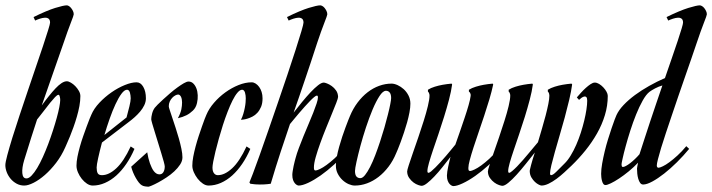

<svg xmlns="http://www.w3.org/2000/svg" viewBox="-65 -690 2674 721"><path d="M25.9 6.8Q10.3 6.8 -2.9 -0.5Q-16.1 -7.8 -25.4 -19Q-34.7 -30.3 -39.8 -43.7Q-44.9 -57.1 -44.9 -69.8Q-44.9 -80.1 -37.6 -107.4Q-30.3 -134.8 -18.6 -172.9Q-6.8 -210.9 8.3 -256.3Q23.4 -301.8 39.1 -348.1Q54.7 -394.5 69.8 -438.5Q85 -482.4 96.7 -517.8Q108.4 -553.2 115.7 -576.7Q123 -600.1 123 -605Q123 -615.7 117.4 -619.9Q111.8 -624 103.3 -623.5Q94.7 -623 85 -619.9Q75.2 -616.7 66.9 -612.8L61 -626Q110.8 -650.4 142.3 -660.2Q173.8 -669.9 186 -669.9Q189.5 -669.9 193.8 -667.2Q198.2 -664.6 202.1 -659.7Q206.1 -654.8 209 -648.7Q211.9 -642.6 211.9 -636.2Q211.9 -632.3 200.7 -603.8Q189.5 -575.2 173.8 -528.8L91.8 -293.9Q105.5 -313 118.7 -329.3Q131.8 -345.7 143.6 -358.2Q155.3 -370.6 166 -377.7Q176.8 -384.8 186 -384.8Q192.4 -384.8 201.2 -379.6Q210 -374.5 217.8 -366.5Q225.6 -358.4 231.2 -348.6Q236.8 -338.9 236.8 -329.1Q236.8 -311.5 233.2 -291.7Q229.5 -272 223.6 -251.7Q217.8 -231.4 210.9 -212.4Q204.1 -193.4 197.8 -178Q191.4 -162.6 186.5 -151.6Q181.6 -140.6 180.2 -137.2Q166 -105 145.8 -78.6Q125.5 -52.2 103.8 -33.2Q82 -14.2 61.3 -3.7Q40.5 6.8 25.9 6.8ZM154.8 -334Q149.9 -334 141.8 -325.4Q133.8 -316.9 123 -303.7Q112.3 -290.5 99.9 -273.9Q87.4 -257.3 74.2 -241.2Q64.5 -210.9 52.7 -174.8Q41 -138.7 25.9 -88.9Q17.1 -59.6 18.8 -39.8Q20.5 -20 34.2 -20Q43.5 -20 53.7 -30.8Q64 -41.5 74.7 -59.3Q85.4 -77.1 95.9 -100.3Q106.4 -123.5 116 -148.9Q125.5 -174.3 133.8 -200Q142.1 -225.6 148.2 -247.8Q154.3 -270 157.7 -287.6Q161.1 -305.2 161.1 -314Q161.1 -315.9 160.9 -319.1Q160.6 -322.3 159.9 -325.7Q159.2 -329.1 158 -331.5Q156.7 -334 154.8 -334Z M283.2 6.8Q272.5 6.8 261.7 -0.2Q251 -7.3 242.2 -18.3Q233.4 -29.3 227.8 -42.5Q222.2 -55.7 222.2 -67.9Q222.2 -82.5 225.8 -101.1Q229.5 -119.6 235.1 -139.6Q240.7 -159.7 247.6 -179.2Q254.4 -198.7 260.5 -215.1Q266.6 -231.4 271.2 -243.2Q275.9 -254.9 277.8 -258.8Q287.6 -282.2 308.3 -304.2Q329.1 -326.2 353.8 -343.3Q378.4 -360.4 403.6 -370.6Q428.7 -380.9 447.8 -380.9Q463.4 -380.9 473.1 -363.8Q482.9 -346.7 482.9 -320.8Q482.9 -307.6 476.8 -294.9Q470.7 -282.2 461.2 -271Q451.7 -259.8 440.7 -250Q429.7 -240.2 419.9 -232.9L317.9 -154.8Q309.1 -121.6 303.5 -95.9Q297.9 -70.3 297.9 -61Q297.9 -46.9 301.8 -39.6Q305.7 -32.2 317.9 -32.2Q343.8 -32.2 371.6 -57.9Q399.4 -83.5 425.8 -140.1L439.9 -130.9Q426.8 -100.1 409.4 -74.7Q392.1 -49.3 372.1 -31.2Q352.1 -13.2 329.3 -3.2Q306.6 6.8 283.2 6.8ZM412.1 -353Q402.3 -353 391.1 -337.9Q379.9 -322.8 368.7 -298.6Q357.4 -274.4 346.7 -243.9Q335.9 -213.4 327.1 -183.1L410.2 -249Q416 -270 420.9 -290.3Q425.8 -310.5 425.8 -320.8Q425.8 -326.2 425 -331.8Q424.3 -337.4 422.9 -342.3Q421.4 -347.2 418.7 -350.1Q416 -353 412.1 -353Z M643.1 -383.8Q653.3 -383.8 660.6 -376.7Q668 -369.6 672.4 -358.4Q676.8 -347.2 677.5 -332.5Q678.2 -317.9 674.8 -303.2Q670.9 -285.6 659.4 -274.7Q647.9 -263.7 635.3 -257.3Q620.6 -250 603 -246.1Q613.3 -265.6 616 -279.3Q618.7 -293 618.7 -305.2Q618.7 -310.1 617.9 -315.2Q617.2 -320.3 615.5 -324.7Q613.8 -329.1 610.8 -332Q607.9 -335 604 -335Q599.6 -335 593.5 -331.8Q587.4 -328.6 581.8 -322.8Q576.2 -316.9 572.5 -308.8Q568.8 -300.8 568.8 -291Q568.8 -287.1 572.8 -275.4Q576.7 -263.7 582.3 -246.8Q587.9 -230 594.5 -210Q601.1 -189.9 606.7 -169.9Q612.3 -149.9 616.2 -131.3Q620.1 -112.8 620.1 -99.1Q620.1 -85.4 611.3 -72Q602.5 -58.6 589.4 -46.4Q576.2 -34.2 560.3 -23.7Q544.4 -13.2 530 -5.4Q515.6 2.4 505.1 6.8Q494.6 11.2 491.7 11.2Q487.3 11.2 480 10Q472.7 8.8 467.8 5.9Q462.4 2.9 456.5 -4.4Q450.7 -11.7 445.1 -21.5Q439.5 -31.2 434.8 -42.5Q430.2 -53.7 427.7 -64L487.8 -118.2Q491.7 -94.7 498 -76.7Q501 -68.8 504.4 -61.3Q507.8 -53.7 512.2 -47.9Q516.6 -42 522 -38.6Q527.3 -35.2 533.7 -35.2Q543.5 -35.2 548.6 -43.7Q553.7 -52.2 553.7 -64.9Q553.7 -68.8 550 -82.8Q546.4 -96.7 540.5 -115.2Q534.7 -133.8 528.3 -155Q522 -176.3 516.1 -194.6Q510.3 -212.9 506.6 -226.1Q502.9 -239.3 502.9 -242.2Q502.9 -250.5 506.1 -263.2Q509.3 -275.9 516.1 -285.2Q518.6 -288.6 527.3 -297.4Q536.1 -306.2 548.1 -317.1Q560.1 -328.1 573.7 -339.8Q587.4 -351.6 600.8 -361.3Q614.3 -371.1 625.2 -377.4Q636.2 -383.8 643.1 -383.8Z M752.9 -32.2Q778.8 -32.2 806.6 -57.9Q834.5 -83.5 860.8 -140.1L875 -130.9Q861.8 -100.1 844.5 -74.7Q827.1 -49.3 807.1 -31.2Q787.1 -13.2 764.4 -3.2Q741.7 6.8 718.3 6.8Q707.5 6.8 696.8 -0.5Q686 -7.8 677.2 -19Q668.5 -30.3 662.8 -43.2Q657.2 -56.2 657.2 -67.9Q657.2 -82.5 660.6 -101.1Q664.1 -119.6 669.4 -139.6Q674.8 -159.7 681.2 -179.2Q687.5 -198.7 693.4 -215.1Q699.2 -231.4 703.6 -243.2Q708 -254.9 710 -258.8Q719.7 -282.2 738.8 -304.2Q757.8 -326.2 781.5 -343.3Q805.2 -360.4 830.8 -370.6Q856.4 -380.9 879.9 -380.9Q887.7 -380.9 895 -376.2Q902.3 -371.6 908.2 -363.5Q914.1 -355.5 917.5 -344.5Q920.9 -333.5 920.9 -320.8Q920.9 -301.8 915.3 -288.6Q909.7 -275.4 901.4 -266.4Q893.1 -257.3 883.1 -252.2Q873 -247.1 864 -244.4Q855 -241.7 848.4 -241Q841.8 -240.2 839.8 -240.2Q845.2 -250.5 848.6 -262.2Q852.1 -273.9 854.2 -284.9Q856.4 -295.9 857.2 -305.2Q857.9 -314.5 857.9 -320.8Q857.9 -326.2 857.2 -331.8Q856.4 -337.4 855 -342.3Q853.5 -347.2 850.8 -350.1Q848.1 -353 844.2 -353Q835.9 -353 826.7 -342Q817.4 -331.1 808.1 -312.5Q798.8 -293.9 789.6 -270Q780.3 -246.1 772 -220.2Q763.7 -194.3 756.6 -168.7Q749.5 -143.1 744.1 -121.3Q738.8 -99.6 735.8 -83.5Q732.9 -67.4 732.9 -61Q732.9 -46.9 738.5 -39.6Q744.1 -32.2 752.9 -32.2Z M1074.7 -605Q1074.7 -615.7 1069.1 -619.9Q1063.5 -624 1055.2 -623.5Q1046.9 -623 1037.1 -619.9Q1027.3 -616.7 1019 -612.8L1012.7 -626Q1062.5 -650.4 1094 -660.2Q1125.5 -669.9 1137.7 -669.9Q1141.1 -669.9 1145.8 -667.2Q1150.4 -664.6 1154.3 -659.7Q1158.2 -654.8 1161.1 -648.7Q1164.1 -642.6 1164.1 -636.2Q1164.1 -632.3 1152.8 -603.8Q1141.6 -575.2 1126 -528.8Q1113.3 -489.3 1101.6 -454.3Q1089.8 -419.4 1079.1 -387.5Q1068.4 -355.5 1058.1 -325.9Q1047.9 -296.4 1037.6 -267.1Q1052.7 -286.6 1069.3 -306.9Q1085.9 -327.1 1101.1 -343.3Q1116.2 -359.4 1129.2 -369.6Q1142.1 -379.9 1150.9 -379.9Q1154.3 -379.9 1162.8 -376.7Q1171.4 -373.5 1180.7 -366.9Q1189.9 -360.4 1197 -350.3Q1204.1 -340.3 1204.6 -326.2Q1204.6 -321.3 1197.8 -303.7Q1190.9 -286.1 1180.9 -261.7Q1170.9 -237.3 1159.2 -208.5Q1147.5 -179.7 1137.5 -151.9Q1127.4 -124 1120.6 -100.1Q1113.8 -76.2 1113.8 -61Q1113.8 -55.2 1115 -52.5Q1116.2 -49.8 1120.6 -49.8Q1126 -50.3 1136.7 -55.4Q1147.5 -60.5 1161.6 -70.8Q1175.8 -81.1 1192.1 -95.9Q1208.5 -110.8 1224.6 -130.9L1235.8 -121.1Q1215.3 -95.2 1189.7 -72Q1164.1 -48.8 1139.2 -31.2Q1114.3 -13.7 1092.3 -3.4Q1070.3 6.8 1056.6 6.8Q1054.2 6.8 1050.3 4.9Q1046.4 2.9 1042.5 -1.5Q1038.6 -5.9 1035.6 -13.7Q1032.7 -21.5 1032.7 -33.2Q1032.7 -39.1 1034.2 -48.1Q1035.6 -57.1 1037.6 -66.7Q1039.6 -76.2 1041.7 -84.2Q1043.9 -92.3 1044.9 -96.2Q1049.3 -113.3 1057.4 -134.5Q1065.4 -155.8 1074.7 -178.7Q1084 -201.7 1093.8 -224.4Q1103.5 -247.1 1111.3 -266.8Q1119.1 -286.6 1124 -301.5Q1128.9 -316.4 1128.9 -324.2Q1128.9 -331.1 1125 -331.1Q1121.6 -331.1 1114.7 -325.4Q1107.9 -319.8 1098.9 -310.5Q1089.8 -301.3 1079.6 -289.8Q1069.3 -278.3 1059.1 -266.4Q1048.8 -254.4 1039.8 -243.4Q1030.8 -232.4 1023.9 -224.1Q1006.8 -173.8 989 -119.9Q971.2 -65.9 951.7 0Q946.3 1 939.9 1.5Q928.7 2.9 910.6 2.9Q902.3 2.9 893.1 2.2Q883.8 1.5 875 0L871.6 -4.9Q874 -9.8 884.3 -36.9Q894.5 -64 909.4 -105.5Q924.3 -147 942.1 -198.7Q960 -250.5 978.5 -304.2Q997.1 -357.9 1014.4 -409.7Q1031.7 -461.4 1045.2 -503.2Q1058.6 -544.9 1066.7 -572.3Q1074.7 -599.6 1074.7 -605Z M1249 -253.9Q1260.7 -282.2 1277.8 -304.9Q1294.9 -327.6 1315.4 -343.5Q1335.9 -359.4 1358.9 -367.7Q1381.8 -376 1405.3 -376Q1415.5 -376 1428 -370.4Q1440.4 -364.7 1451.2 -355Q1461.9 -345.2 1469 -331.3Q1476.1 -317.4 1476.1 -300.8Q1476.1 -286.6 1472.7 -268.3Q1469.2 -250 1463.9 -230.7Q1458.5 -211.4 1452.1 -192.4Q1445.8 -173.3 1439.9 -157.5Q1434.1 -141.6 1429.4 -130.4Q1424.8 -119.1 1422.9 -115.2Q1411.1 -86.4 1394 -64Q1377 -41.5 1356.4 -25.6Q1335.9 -9.8 1313.2 -1.5Q1290.5 6.8 1267.1 6.8Q1256.8 6.8 1244.4 1.5Q1231.9 -3.9 1221.2 -13.9Q1210.4 -23.9 1203.4 -37.6Q1196.3 -51.3 1196.3 -67.9Q1196.3 -82.5 1199.7 -100.8Q1203.1 -119.1 1208.5 -138.4Q1213.9 -157.7 1220.2 -176.8Q1226.6 -195.8 1232.4 -211.4Q1238.3 -227.1 1242.7 -238.5Q1247.1 -250 1249 -253.9ZM1384.3 -349.1Q1373 -349.1 1360.1 -329.3Q1347.2 -309.6 1334.2 -278.8Q1321.3 -248 1309.3 -211.7Q1297.4 -175.3 1288.3 -141.6Q1279.3 -107.9 1273.7 -82.3Q1268.1 -56.6 1268.1 -47.9Q1268.1 -33.7 1273.4 -27.3Q1278.8 -21 1288.1 -21Q1296.4 -21 1305.7 -32.5Q1314.9 -43.9 1324.7 -63Q1334.5 -82 1344 -106.9Q1353.5 -131.8 1362.3 -158.4Q1371.1 -185.1 1378.7 -211.4Q1386.2 -237.8 1391.8 -260.3Q1397.5 -282.7 1400.6 -299.1Q1403.8 -315.4 1403.8 -321.8Q1403.8 -335.9 1398.4 -342.5Q1393.1 -349.1 1384.3 -349.1Z M1625 -94.2Q1625 -94.7 1625.5 -96.2Q1626 -97.2 1627 -101.1Q1611.8 -81.5 1596.2 -62Q1580.6 -42.5 1565.9 -27.1Q1551.3 -11.7 1538.8 -2Q1526.4 7.8 1518.1 7.8Q1514.6 7.8 1505.9 4.9Q1497.1 2 1488 -4.6Q1479 -11.2 1471.7 -21.5Q1464.4 -31.7 1463.9 -45.9Q1463.9 -50.8 1470 -69.8Q1476.1 -88.9 1485.6 -116Q1495.1 -143.1 1505.9 -174.6Q1516.6 -206.1 1526.1 -236.1Q1535.6 -266.1 1541.7 -291.5Q1547.9 -316.9 1547.9 -331.1Q1547.9 -335 1546.9 -337.9Q1545.9 -340.8 1544.9 -342.8Q1543.5 -344.7 1542 -346.2V-353Q1552.7 -359.9 1567.9 -364.5Q1583 -369.1 1597.2 -371.6Q1613.3 -374.5 1630.9 -376L1632.8 -373Q1629.4 -347.2 1621.1 -315.7Q1612.8 -284.2 1602.5 -251.2Q1592.3 -218.3 1581.3 -186Q1570.3 -153.8 1561 -126.5Q1551.8 -99.1 1545.9 -78.4Q1540 -57.6 1540 -47.9Q1540 -41 1543.9 -41Q1547.4 -41 1554.2 -46.6Q1561 -52.2 1570.1 -61.3Q1579.1 -70.3 1589.4 -81.5Q1599.6 -92.8 1609.9 -104.7Q1620.1 -116.7 1629.2 -127.7Q1638.2 -138.7 1645 -147Q1652.8 -168.9 1662.1 -195.8Q1671.4 -222.7 1679.9 -248Q1688.5 -273.4 1694.6 -294.9Q1700.7 -316.4 1702.1 -328.1Q1703.1 -333.5 1702.1 -336.7Q1701.2 -339.8 1699.7 -342.3Q1697.8 -344.7 1695.8 -346.2V-353Q1707 -359.9 1722.2 -364.5Q1737.3 -369.1 1751.5 -371.6Q1767.6 -374.5 1785.2 -376L1787.1 -373Q1781.7 -347.2 1772.7 -316.9Q1763.7 -286.6 1753.2 -255.1Q1742.7 -223.6 1732.2 -193.1Q1721.7 -162.6 1713.1 -136.2Q1704.6 -109.9 1699.2 -89.6Q1693.8 -69.3 1693.8 -59.1Q1693.8 -52.7 1695.1 -50.3Q1696.3 -47.9 1701.2 -47.9Q1706.1 -48.3 1717 -53.5Q1728 -58.6 1742.2 -68.8Q1756.3 -79.1 1772.7 -94Q1789.1 -108.9 1805.2 -128.9L1815.9 -119.1Q1795.4 -93.3 1770 -70.1Q1744.6 -46.9 1719.5 -29.3Q1694.3 -11.7 1672.4 -1.5Q1650.4 8.8 1637.2 8.8Q1634.8 8.8 1630.9 6.8Q1627 4.9 1623 0.5Q1619.1 -3.9 1616.2 -11.5Q1613.3 -19 1613.3 -30.8Q1613.3 -36.6 1614.7 -45.9Q1616.2 -55.2 1618.2 -64.7Q1620.1 -74.2 1622.1 -82.3Q1624 -90.3 1625 -94.2Z M1968.3 6.8Q1965.3 6.8 1958.3 3.4Q1951.2 0 1943.8 -6.8Q1936.5 -13.7 1930.7 -23.4Q1924.8 -33.2 1924.3 -45.9Q1923.8 -47.9 1925.3 -54.2Q1926.8 -60.5 1929.2 -70.1Q1931.6 -79.6 1935.3 -91.6Q1939 -103.5 1943.4 -117.2Q1927.2 -96.7 1909.4 -74.5Q1891.6 -52.2 1875 -33.9Q1858.4 -15.6 1844.2 -3.9Q1830.1 7.8 1821.3 7.8Q1817.9 7.8 1809.1 4.9Q1800.3 2 1791.3 -4.6Q1782.2 -11.2 1774.9 -21.5Q1767.6 -31.7 1767.1 -45.9Q1767.1 -50.8 1773.2 -69.8Q1779.3 -88.9 1788.8 -116Q1798.3 -143.1 1809.1 -174.6Q1819.8 -206.1 1829.3 -236.1Q1838.9 -266.1 1845 -291.5Q1851.1 -316.9 1851.1 -331.1Q1851.1 -335 1850.1 -337.9Q1849.1 -340.8 1848.1 -342.8Q1846.7 -344.7 1845.2 -346.2V-353Q1856 -359.9 1871.1 -364.5Q1886.2 -369.1 1900.4 -371.6Q1916.5 -374.5 1934.1 -376L1936 -373Q1932.6 -347.2 1924.3 -315.7Q1916 -284.2 1905.8 -251.2Q1895.5 -218.3 1884.5 -186Q1873.5 -153.8 1864.3 -126.5Q1855 -99.1 1849.1 -78.4Q1843.3 -57.6 1843.3 -47.9Q1843.3 -41 1847.2 -41Q1850.6 -41 1858.6 -47.9Q1866.7 -54.7 1877 -65.2Q1887.2 -75.7 1898.7 -88.9Q1910.2 -102.1 1920.9 -115Q1931.6 -127.9 1940.7 -138.7Q1949.7 -149.4 1955.1 -155.8Q1962.4 -181.2 1970.2 -207Q1978 -232.9 1984.1 -256.6Q1990.2 -280.3 1994.1 -299.6Q1998 -318.8 1998 -331.1Q1998 -335 1997.1 -337.9Q1996.1 -340.8 1995.1 -342.8Q1993.7 -344.7 1992.2 -346.2V-353Q2003.4 -359.9 2018.3 -364.5Q2033.2 -369.1 2047.4 -371.6Q2063.5 -374.5 2081.1 -376L2083.5 -373Q2080.1 -347.2 2072.5 -314.9Q2064.9 -282.7 2055.7 -248.8Q2046.4 -214.8 2036.6 -181.6Q2026.9 -148.4 2018.8 -119.9Q2010.7 -91.3 2005.6 -70.1Q2000.5 -48.8 2000.5 -39.1Q2000.5 -32.2 2004.4 -32.2Q2011.2 -32.2 2024.4 -45.4Q2037.6 -58.6 2054.2 -75.2Q2066.9 -87.4 2078.1 -106Q2089.4 -124.5 2098.9 -146.2Q2108.4 -168 2116 -191.4Q2123.5 -214.8 2128.9 -237.1Q2134.3 -259.3 2137.2 -278.8Q2140.1 -298.3 2140.1 -312Q2140.1 -322.3 2136.7 -325.4Q2133.3 -328.6 2128.4 -327.4Q2123.5 -326.2 2118.2 -322.3Q2112.8 -318.4 2109.4 -314.9L2101.1 -324.2Q2107.9 -332 2116.7 -341.8Q2125.5 -351.6 2134.8 -359.9Q2144 -368.2 2152.8 -374Q2161.6 -379.9 2168.5 -379.9Q2176.3 -379.9 2184.8 -374.8Q2193.4 -369.6 2200.7 -361.8Q2208 -354 2212.6 -345.5Q2217.3 -336.9 2217.3 -330.1Q2217.3 -293 2206.5 -257.6Q2195.8 -222.2 2177 -189Q2158.2 -155.8 2133.5 -125.2Q2108.9 -94.7 2081.1 -67.9Q2068.4 -55.7 2054 -42.5Q2039.6 -29.3 2024.7 -18.3Q2009.8 -7.3 1995.1 -0.2Q1980.5 6.8 1968.3 6.8Z M2500 -605Q2500 -615.7 2494.4 -619.9Q2488.8 -624 2480.5 -623.5Q2472.2 -623 2462.4 -619.9Q2452.6 -616.7 2444.3 -612.8L2438 -626Q2488.3 -650.4 2519.8 -660.2Q2551.3 -669.9 2563 -669.9Q2566.4 -669.9 2571 -667.2Q2575.7 -664.6 2579.6 -659.7Q2583.5 -654.8 2586.4 -648.7Q2589.4 -642.6 2589.4 -636.2Q2589.4 -632.3 2578.1 -603.8Q2566.9 -575.2 2551.3 -528.8Q2542 -501.5 2530.8 -468.8Q2519.5 -436 2507.1 -400.6Q2494.6 -365.2 2482.2 -328.6Q2469.7 -292 2458 -257.3Q2446.3 -222.7 2435.8 -191.2Q2425.3 -159.7 2417.7 -134.8Q2410.2 -109.9 2405.8 -92.5Q2401.4 -75.2 2401.4 -68.8Q2401.4 -60.1 2408.2 -60.1Q2413.6 -60.5 2424.3 -65.7Q2435.1 -70.8 2449 -81.1Q2462.9 -91.3 2479.2 -106.2Q2495.6 -121.1 2512.2 -141.1L2522.9 -130.9Q2501.5 -105 2477.1 -80.8Q2452.6 -56.6 2429 -38.1Q2405.3 -19.5 2384.5 -8.3Q2363.8 2.9 2350.1 2.9Q2343.3 2.9 2338.9 -3.2Q2334.5 -9.3 2331.8 -18.6Q2329.1 -27.8 2328.1 -38.1Q2327.1 -48.3 2327.1 -57.1Q2327.1 -61 2328.4 -66.2Q2329.6 -71.3 2331.1 -79.1Q2314.9 -62 2296.1 -46.6Q2277.3 -31.2 2260 -19.8Q2242.7 -8.3 2228.8 -1.7Q2214.8 4.9 2209 4.9Q2203.6 4.9 2200.4 0.2Q2197.3 -4.4 2195.6 -11Q2193.8 -17.6 2193.1 -24.7Q2192.4 -31.7 2192.4 -37.1Q2192.4 -54.2 2196.3 -76.2Q2200.2 -98.1 2205.8 -121.6Q2211.4 -145 2218.5 -167.7Q2225.6 -190.4 2231.9 -209.2Q2238.3 -228 2243.2 -241Q2248 -253.9 2250 -257.8Q2258.8 -276.9 2276.9 -295.9Q2294.9 -314.9 2319.3 -333Q2343.8 -351.1 2372.8 -367.4Q2401.9 -383.8 2432.1 -397Q2445.8 -437 2458.3 -472.9Q2470.7 -508.8 2480 -536.6Q2489.3 -564.5 2494.6 -582.5Q2500 -600.6 2500 -605ZM2336.4 -110.8Q2345.2 -138.2 2355.5 -169.7Q2365.7 -201.2 2376.7 -234.4Q2387.7 -267.6 2399.4 -301.8Q2411.1 -335.9 2422.4 -369.1Q2408.7 -365.2 2395.3 -358.2Q2381.8 -351.1 2374 -345.2Q2361.3 -335.4 2348.4 -312.3Q2335.4 -289.1 2323.7 -260Q2312 -231 2302 -199.7Q2292 -168.5 2284.7 -141.4Q2277.3 -114.3 2273.2 -95.5Q2269 -76.7 2269 -73.2Q2269 -69.3 2269.8 -66.2Q2270.5 -63 2274.4 -63Q2278.3 -63 2285.6 -66.9Q2293 -70.8 2301.5 -77.4Q2310.1 -84 2319.3 -92.8Q2328.6 -101.6 2336.4 -110.8Z"/></svg>

Font: Romanesco
Style: Regular
Weight: 400
Designer: Astigmatic (AOETI)
Foundry: Astigmatic (AOETI)
Version: Version 1.000